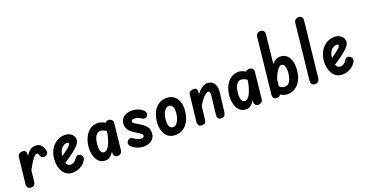

<svg xmlns="http://www.w3.org/2000/svg" viewBox="-37 -1464 4106 2159"><g transform="rotate(-20 2016.0 -384.0)"><path d="M64 0Q38 0 26.5 -15.5Q15 -31 17 -54L52 -371Q55 -394 70.5 -405Q86 -416 109 -416Q134 -416 145 -402Q156 -388 154 -365L118 -47Q116 -30 105 -15Q94 0 64 0ZM341 -277Q321 -270 301.5 -277Q282 -284 276 -308Q273 -321 267.5 -328.5Q262 -336 253 -336Q238 -336 216.5 -313Q195 -290 164.5 -238Q134 -186 92 -98L104 -247Q138 -330 175.5 -378Q213 -426 268 -426Q311 -426 334.5 -400.5Q358 -375 367 -340Q372 -314 365 -299Q358 -284 341 -277Z M563 4Q521 4 491 -15.5Q461 -35 443.5 -67Q426 -99 419.5 -138.5Q413 -178 417 -217Q425 -285 455 -332Q485 -379 528.5 -402.5Q572 -426 617 -426Q652 -426 677 -413Q702 -400 716 -379Q730 -358 730 -332Q730 -310 714.5 -286.5Q699 -263 668 -236Q637 -209 589 -175.5Q541 -142 476 -99L469 -185Q504 -205 534 -225.5Q564 -246 586.5 -264Q609 -282 621.5 -296Q634 -310 634 -318Q634 -324 629 -329Q624 -334 611 -334Q579 -334 549 -303Q519 -272 513 -208Q509 -176 514 -149Q519 -122 534 -105.5Q549 -89 572 -89Q593 -89 614 -102.5Q635 -116 646 -138Q656 -155 672 -161Q688 -167 708 -155Q726 -145 731.5 -126.5Q737 -108 728 -91Q704 -48 660.5 -22Q617 4 563 4Z M957 1Q905 1 875 -30.5Q845 -62 833.5 -111Q822 -160 827 -212Q835 -280 861 -328Q887 -376 926.5 -401Q966 -426 1012 -426Q1042 -426 1077.5 -409Q1113 -392 1135 -363L1123 -257Q1091 -304 1062 -318.5Q1033 -333 1011 -333Q979 -333 956.5 -300Q934 -267 928 -203Q925 -171 928 -145.5Q931 -120 942.5 -106Q954 -92 973 -92Q991 -92 1006.5 -105.5Q1022 -119 1036 -145.5Q1050 -172 1062 -212Q1074 -252 1083 -305L1088 -125Q1078 -107 1066 -85.5Q1054 -64 1038.5 -44Q1023 -24 1003 -11.5Q983 1 957 1ZM1101 0Q1081 0 1067 -13.5Q1053 -27 1055 -51L1088 -371Q1090 -394 1105.5 -405Q1121 -416 1140 -416Q1160 -416 1176 -402.5Q1192 -389 1190 -362L1156 -46Q1153 -24 1137 -12Q1121 0 1101 0Z M1418 1Q1377 1 1341.5 -12.5Q1306 -26 1288 -41Q1267 -57 1258.5 -77Q1250 -97 1264 -118Q1280 -138 1298 -139Q1316 -140 1336 -125Q1348 -116 1371.5 -104.5Q1395 -93 1420 -93Q1434 -93 1443 -99.5Q1452 -106 1452 -117Q1452 -124 1448 -130.5Q1444 -137 1429.5 -148Q1415 -159 1384 -177Q1328 -210 1305.5 -240.5Q1283 -271 1283 -310Q1283 -363 1320.5 -394.5Q1358 -426 1423 -426Q1447 -426 1475.5 -419Q1504 -412 1534 -393Q1561 -375 1569.5 -353Q1578 -331 1565 -312Q1553 -295 1533 -294Q1513 -293 1489 -310Q1475 -320 1456 -326Q1437 -332 1417 -332Q1400 -332 1390.5 -325.5Q1381 -319 1381 -308Q1381 -296 1399.5 -283Q1418 -270 1444 -256Q1479 -236 1502.5 -217Q1526 -198 1538.5 -174.5Q1551 -151 1551 -119Q1551 -77 1531.5 -50.5Q1512 -24 1481.5 -11.5Q1451 1 1418 1Z M1793 1Q1740 1 1705 -26.5Q1670 -54 1655 -102Q1640 -150 1645 -212Q1656 -313 1707.5 -369.5Q1759 -426 1835 -426Q1890 -426 1925.5 -398.5Q1961 -371 1976.5 -323Q1992 -275 1985 -213Q1978 -151 1953.5 -102.5Q1929 -54 1888.5 -26.5Q1848 1 1793 1ZM1797 -92Q1819 -92 1836.5 -108Q1854 -124 1866.5 -152.5Q1879 -181 1883 -221Q1886 -243 1885 -263Q1884 -283 1877.5 -299Q1871 -315 1860 -324Q1849 -333 1833 -333Q1801 -333 1777 -298.5Q1753 -264 1747 -203Q1743 -171 1747 -145.5Q1751 -120 1764 -106Q1777 -92 1797 -92Z M2109 0Q2081 0 2070.5 -16.5Q2060 -33 2062 -55L2098 -371Q2101 -394 2116 -405Q2131 -416 2156 -416Q2182 -416 2191.5 -402.5Q2201 -389 2199 -366L2162 -49Q2161 -32 2152 -16Q2143 0 2109 0ZM2343 0Q2313 0 2303 -16.5Q2293 -33 2296 -55L2322 -279Q2325 -305 2320 -318.5Q2315 -332 2302 -332Q2283 -332 2248.5 -299Q2214 -266 2166 -180L2181 -319Q2216 -371 2252 -398.5Q2288 -426 2326 -426Q2378 -426 2405 -385Q2432 -344 2423 -274L2395 -50Q2392 -33 2382 -16.5Q2372 0 2343 0Z M2641 1Q2589 1 2559 -30.5Q2529 -62 2517.5 -111Q2506 -160 2511 -212Q2519 -280 2545 -328Q2571 -376 2610.5 -401Q2650 -426 2696 -426Q2726 -426 2761.5 -409Q2797 -392 2819 -363L2807 -257Q2775 -304 2746 -318.5Q2717 -333 2695 -333Q2663 -333 2640.5 -300Q2618 -267 2612 -203Q2609 -171 2612 -145.5Q2615 -120 2626.5 -106Q2638 -92 2657 -92Q2675 -92 2690.5 -105.5Q2706 -119 2720 -145.5Q2734 -172 2746 -212Q2758 -252 2767 -305L2772 -125Q2762 -107 2750 -85.5Q2738 -64 2722.5 -44Q2707 -24 2687 -11.5Q2667 1 2641 1ZM2785 0Q2765 0 2751 -13.5Q2737 -27 2739 -51L2772 -371Q2774 -394 2789.5 -405Q2805 -416 2824 -416Q2844 -416 2860 -402.5Q2876 -389 2874 -362L2840 -46Q2837 -24 2821 -12Q2805 0 2785 0Z M3008 0Q2983 0 2970 -15.5Q2957 -31 2960 -58L3032 -724Q3034 -745 3048.5 -758.5Q3063 -772 3086 -772Q3113 -772 3125 -756Q3137 -740 3135 -718L3064 -57Q3060 -32 3045 -16Q3030 0 3008 0ZM3138 1Q3105 1 3070.5 -15Q3036 -31 3015 -60L3029 -172Q3054 -133 3072 -115.5Q3090 -98 3106.5 -93.5Q3123 -89 3139 -89Q3170 -89 3192.5 -121.5Q3215 -154 3222 -217Q3226 -250 3222 -276.5Q3218 -303 3207 -318Q3196 -333 3177 -333Q3163 -333 3146.5 -317Q3130 -301 3113.5 -272.5Q3097 -244 3083 -206Q3069 -168 3060 -122L3066 -318Q3089 -368 3122 -397Q3155 -426 3196 -426Q3244 -426 3275 -398Q3306 -370 3319 -321.5Q3332 -273 3324 -209Q3317 -141 3290 -94Q3263 -47 3223.5 -23Q3184 1 3138 1Z M3463 0Q3438 0 3425.5 -15.5Q3413 -31 3416 -58L3488 -721Q3490 -743 3504 -757.5Q3518 -772 3542 -772Q3569 -772 3581 -756.5Q3593 -741 3591 -717L3519 -53Q3516 -26 3501 -13Q3486 0 3463 0Z M3790 4Q3748 4 3718 -15.5Q3688 -35 3670.5 -67Q3653 -99 3646.5 -138.5Q3640 -178 3644 -217Q3652 -285 3682 -332Q3712 -379 3755.5 -402.5Q3799 -426 3844 -426Q3879 -426 3904 -413Q3929 -400 3943 -379Q3957 -358 3957 -332Q3957 -310 3941.5 -286.5Q3926 -263 3895 -236Q3864 -209 3816 -175.5Q3768 -142 3703 -99L3696 -185Q3731 -205 3761 -225.5Q3791 -246 3813.5 -264Q3836 -282 3848.5 -296Q3861 -310 3861 -318Q3861 -324 3856 -329Q3851 -334 3838 -334Q3806 -334 3776 -303Q3746 -272 3740 -208Q3736 -176 3741 -149Q3746 -122 3761 -105.5Q3776 -89 3799 -89Q3820 -89 3841 -102.5Q3862 -116 3873 -138Q3883 -155 3899 -161Q3915 -167 3935 -155Q3953 -145 3958.5 -126.5Q3964 -108 3955 -91Q3931 -48 3887.5 -22Q3844 4 3790 4Z"/></g></svg>

Font: Edu SA Beginner SemiBold
Style: Regular
Weight: 600
Version: Version 1.003